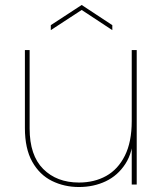

<svg xmlns="http://www.w3.org/2000/svg" viewBox="-20 -741 654 771"><path d="M529 -540V0H509V-540ZM99 -540V-225Q99 -117 153.5 -62.5Q208 -8 297 -8Q359 -8 406.5 -34.5Q454 -61 481.5 -116Q509 -171 509 -255L516 -202Q514 -130 483.5 -83Q453 -36 404.5 -13Q356 10 297 10Q238 10 188.5 -14.5Q139 -39 109.5 -91.5Q80 -144 80 -227V-540ZM431 -640V-620L308 -701L184 -620V-640L308 -721Z"/></svg>

Font: Poppins Variable
Style: Regular
Weight: 100
Designer: Jonny Pinhorn
Foundry: Indian Type Foundry
Version: Version 6.000